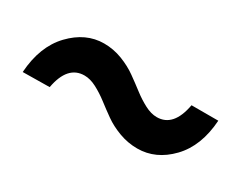

<svg xmlns="http://www.w3.org/2000/svg" viewBox="-38 -555 588 467"><g transform="rotate(30 255.5 -321.5)"><path d="M354 -231Q327.6 -231 302.7 -240.2Q277.8 -249.5 259.3 -262.7Q240.7 -275.9 223.6 -289.1Q206.5 -302.2 188.7 -311.5Q170.9 -320.8 154.8 -320.8Q107.4 -320.8 95.2 -253.9L20 -252.9Q24.9 -327.1 65.4 -369.6Q106 -412.1 157.2 -412.1Q183.6 -412.1 208.3 -402.6Q232.9 -393.1 251.7 -379.6Q270.5 -366.2 287.6 -353Q304.7 -339.8 322.8 -330.3Q340.8 -320.8 356.9 -320.8Q403.8 -320.8 416 -388.2H491.2Q486.3 -314.5 446 -272.7Q405.8 -231 354 -231Z"/></g></svg>

Font: Sora Medium
Style: Regular
Weight: 500
Designer: Jonathan Barnbrook, Julián Moncada
Foundry: Barnbrook Fonts
Version: Version 2.000